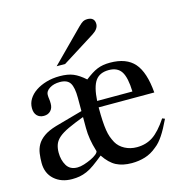

<svg xmlns="http://www.w3.org/2000/svg" viewBox="-102 -772 832 873"><g transform="rotate(-15 313.5 -335.5)"><path d="M343 -655Q357 -669 365.5 -673.5Q374 -678 385 -678Q420 -678 420 -646Q420 -623 390 -604L236 -507H196ZM610 -149Q599 -126 589.5 -108.5Q580 -91 571 -77.5Q562 -64 552.5 -53Q543 -42 531 -33Q505 -11 475.5 -2Q446 7 413 7Q370 7 340 -8.5Q310 -24 284 -63Q258 -42 238.5 -28Q219 -14 201.5 -6.5Q184 1 167.5 4Q151 7 132 7Q81 7 48.5 -22Q16 -51 16 -100Q16 -122 19 -144Q22 -166 32.5 -184.5Q43 -203 64.5 -218.5Q86 -234 123 -245L252 -281V-344Q252 -392 239 -413Q226 -434 191 -434Q162 -434 142.5 -421.5Q123 -409 123 -392Q123 -381 124.5 -372.5Q126 -364 126 -350Q126 -329 114 -316.5Q102 -304 82 -304Q62 -304 50 -316.5Q38 -329 38 -352Q38 -375 50 -394.5Q62 -414 83.5 -428.5Q105 -443 134 -451.5Q163 -460 197 -460Q235 -460 260.5 -449.5Q286 -439 315 -413Q332 -426 346 -435Q360 -444 373.5 -449.5Q387 -455 401.5 -457.5Q416 -460 434 -460Q511 -460 548.5 -417Q586 -374 594 -277H332Q332 -239 333.5 -213.5Q335 -188 338 -169Q341 -150 346 -136Q351 -122 359 -107Q372 -84 397.5 -70.5Q423 -57 454 -57Q497 -57 529.5 -78.5Q562 -100 598 -154ZM499 -307Q497 -373 479 -401Q461 -429 420 -429Q377 -429 357 -401Q337 -373 333 -307ZM252 -253Q207 -236 178 -222.5Q149 -209 132.5 -195Q116 -181 109.5 -164Q103 -147 103 -125Q103 -90 118.5 -64Q134 -38 169 -38Q183 -38 200.5 -43.5Q218 -49 234 -56.5Q250 -64 260.5 -72.5Q271 -81 271 -88Q271 -89 270.5 -89.5Q270 -90 270 -91Q252 -149 252 -201Z"/></g></svg>

Font: STIXGeneralUnicodeRegular
Style: Regular
Weight: 400
Designer: MicroPress Inc., with final additions and corrections provided by Coen Hoffman, Elsevier (retired)
Version: Version 1.1.0